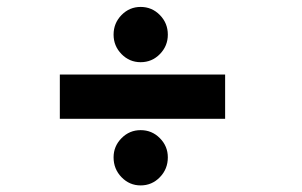

<svg xmlns="http://www.w3.org/2000/svg" viewBox="-20 -590 894 568"><path d="M396 -406Q363 -406 339.5 -430Q316 -454 316 -487.5Q316 -521.5 339.5 -545.5Q363 -569.5 396 -569.5Q429.5 -569.5 453 -545.5Q476.5 -521.5 476.5 -487.5Q476.5 -454 453 -430Q429.5 -406 396 -406ZM157 -238.5V-369.5H646V-238.5ZM396 -41.5Q363 -41.5 339.5 -65.8Q316 -90 316 -124.5Q316 -157.5 339.5 -181.2Q363 -205 396 -205Q429.5 -205 453 -181.2Q476.5 -157.5 476.5 -124.5Q476.5 -90 453 -65.8Q429.5 -41.5 396 -41.5Z"/></svg>

Font: Trispace SemiExpanded
Style: Bold
Weight: 700
Width: 6
Designer: Tyler Finck
Foundry: Etcetera Type Company
Version: Version 1.210; ttfautohint (v1.8.3)